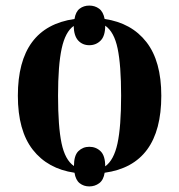

<svg xmlns="http://www.w3.org/2000/svg" viewBox="-20 -613 641 688"><path d="M300 55Q280 55 265.5 43.5Q251 32 247 6Q151 -8 97.5 -76.5Q44 -145 44 -270Q44 -516 247 -545Q251 -571 265.5 -582Q280 -593 300 -593Q320 -593 335 -582Q350 -571 355 -545Q451 -531 504.5 -462.5Q558 -394 558 -270Q558 -22 355 6Q351 32 335.5 43.5Q320 55 300 55ZM245 -18Q245 -56 261 -71.5Q277 -87 300 -87Q324 -87 340.5 -71Q357 -55 357 -17Q388 -39 401 -99Q414 -159 414 -270Q414 -379 401.5 -439Q389 -499 357 -521Q357 -484 340.5 -467.5Q324 -451 300 -451Q276 -451 260.5 -467.5Q245 -484 244 -520Q214 -499 201 -439Q188 -379 188 -270Q188 -160 200.5 -100Q213 -40 245 -18Z"/></svg>

Font: Noto Serif Display SemiCondensed
Style: Bold
Weight: 700
Width: 4
Designer: Monotype Design Team
Foundry: Monotype Imaging Inc.
Version: Version 2.009